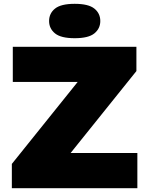

<svg xmlns="http://www.w3.org/2000/svg" viewBox="-20 -985 781 1005"><path d="M42 0V-127L386.5 -556H47V-740H694V-613L349.5 -184H699V0ZM371 -785Q299 -785 268 -810.2Q237 -835.5 237 -875Q237 -915 268 -940Q299 -965 371 -965Q443 -965 474 -940Q505 -915 505 -875Q505 -835.5 474 -810.2Q443 -785 371 -785Z"/></svg>

Font: Encode Sans Expanded Black
Style: Regular
Weight: 900
Width: 7
Designer: Multiple Designers
Foundry: Impallari Type
Version: Version 3.000; ttfautohint (v1.8.3) -l 8 -r 50 -G 200 -x 14 